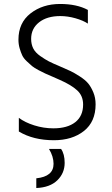

<svg xmlns="http://www.w3.org/2000/svg" viewBox="-20 -700 567 968"><path d="M462 -174Q462 -86 403 -39.5Q344 7 252 7Q148 7 75 -37V-106Q105 -83 152.5 -68Q200 -53 249 -53Q320 -53 359.5 -84Q399 -115 399 -173Q399 -217 369 -244.5Q339 -272 282 -297Q274 -301 247 -312.5Q220 -324 209 -329Q198 -334 175 -346Q152 -358 141.5 -367Q131 -376 115 -391Q99 -406 92 -421Q85 -436 79 -456.5Q73 -477 73 -500Q73 -585 134 -632.5Q195 -680 283 -680Q367 -680 423 -650V-581Q399 -597 360 -608Q321 -619 284 -619Q217 -619 177 -587.5Q137 -556 137 -504Q137 -477 147.5 -456Q158 -435 183 -417.5Q208 -400 226.5 -390.5Q245 -381 283 -365Q318 -350 336 -341.5Q354 -333 382 -315Q410 -297 424.5 -279.5Q439 -262 450.5 -234.5Q462 -207 462 -174ZM306 121Q306 173 269 209Q232 245 163 248V199Q250 190 250 126Q250 89 227 51H288Q306 77 306 121Z"/></svg>

Font: Hind Siliguri Light
Style: Regular
Weight: 300
Designer: Jyotish Sonowal
Foundry: Indian Type Foundry
Version: Version 1.001;PS 1.0;hotconv 1.0.86;makeotf.lib2.5.63406; tt